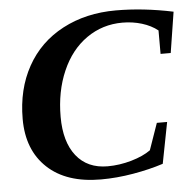

<svg xmlns="http://www.w3.org/2000/svg" viewBox="-50 -712 775 772"><g transform="rotate(-5 338.0 -326.0)"><path d="M327.1 9.8Q188 9.8 111.1 -62.3Q34.2 -134.3 34.2 -259.3Q34.2 -379.4 85 -470.9Q135.7 -562.5 230 -612.3Q324.2 -662.1 445.3 -662.1Q555.7 -662.1 676.3 -636.7L650.4 -472.2H609.4V-566.9Q583 -587.9 545.7 -599.4Q508.3 -610.8 467.3 -610.8Q386.7 -610.8 322.5 -565.9Q258.3 -521 222.7 -439.2Q187 -357.4 187 -254.9Q187 -153.8 231.9 -97.2Q276.9 -40.5 358.4 -40.5Q406.2 -40.5 454.6 -54.4Q502.9 -68.4 532.7 -89.8L570.3 -197.3H611.8L579.6 -31.2Q524.4 -13.2 457.5 -1.7Q390.6 9.8 327.1 9.8Z"/></g></svg>

Font: Tinos
Style: Bold Italic
Weight: 700
Italic angle: -16.333°
Designer: Steve Matteson
Foundry: Monotype Imaging Inc.
Version: Version 1.23